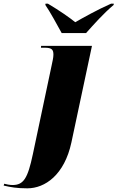

<svg xmlns="http://www.w3.org/2000/svg" viewBox="-160 -786 640 1046"><path d="M176 -606H309C352 -654 403 -712 459 -759L460 -766H445C372 -734 290 -688 250 -665C219 -690 168 -726 101 -766H88L87 -759C110 -727 155 -644 176 -606ZM-11 240C85 240 191 167 229 -10L341 -536H64L63 -526H84C123 -526 131 -515 131 -488C131 -472 126 -452 121 -428L19 54C-9 187 -32 222 -92 222C-105 222 -128 218 -137 215L-140 225C-101 234 -69 240 -11 240Z"/></svg>

Font: Noto Serif Display Black
Style: Italic
Weight: 900
Italic angle: -12°
Designer: Monotype Design Team
Foundry: Monotype Imaging Inc.
Version: Version 2.009